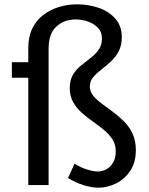

<svg xmlns="http://www.w3.org/2000/svg" viewBox="-20 -857 692 889"><path d="M436 12Q405 12 367.5 0.5Q330 -11 295 -33L325 -99Q354 -81 383.5 -72Q413 -63 433 -63Q453 -63 472 -73Q491 -83 503.5 -104Q516 -125 516 -156Q516 -188 500.5 -212Q485 -236 461 -255.5Q437 -275 409.5 -294.5Q382 -314 358 -335.5Q334 -357 318.5 -384.5Q303 -412 303 -449Q303 -487 318.5 -512Q334 -537 356 -554.5Q378 -572 400 -589Q422 -606 437 -627Q452 -648 452 -680Q452 -708 434 -727.5Q416 -747 388 -757Q360 -767 329 -767Q278 -767 241.5 -734.5Q205 -702 205 -630V0H111V-636Q111 -687 129.5 -725Q148 -763 180 -787.5Q212 -812 252.5 -824.5Q293 -837 337 -837Q390 -837 437.5 -820.5Q485 -804 514.5 -770Q544 -736 544 -685Q544 -646 529 -618.5Q514 -591 492 -571Q470 -551 448 -534Q426 -517 411 -499Q396 -481 396 -457Q396 -433 411.5 -414Q427 -395 451.5 -377Q476 -359 503 -339Q530 -319 554.5 -294.5Q579 -270 594 -237.5Q609 -205 609 -162Q609 -105 583 -66Q557 -27 517 -7.5Q477 12 436 12ZM35 -497V-569H165V-497Z"/></svg>

Font: Yaldevi Medium
Style: Regular
Weight: 500
Designer: Sol Matas, Rajitha Manaperi, Kosala Senevirathne
Foundry: Mooniak
Version: Version 1.100